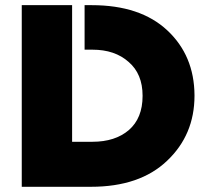

<svg xmlns="http://www.w3.org/2000/svg" viewBox="-20 -719 805 737"><path d="M726.6 -353.5Q726.6 -353.5 726.6 -351.6Q726.6 -201.2 621.1 -101.6Q516.6 -2 329.1 -2Q240.2 -2 63.5 -2Q63.5 -118.2 63.5 -350.6Q63.5 -466.8 63.5 -699.2Q127.9 -699.2 256.8 -699.2Q256.8 -642.6 256.8 -528.3Q256.8 -516.6 256.8 -493.2Q256.8 -387.7 256.8 -174.8Q283.2 -174.8 335 -174.8Q421.9 -174.8 474.6 -219.7Q527.3 -265.6 527.3 -350.6Q527.3 -350.6 527.3 -351.6Q527.3 -435.5 473.6 -481.4Q420.9 -528.3 335 -528.3Q325.2 -528.3 304.7 -528.3Q304.7 -585 304.7 -699.2Q313.5 -699.2 332 -699.2Q518.6 -699.2 622.1 -602.5Q725.6 -505.9 726.6 -353.5Z"/></svg>

Font: Big-Shock
Style: Black
Weight: 400